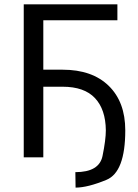

<svg xmlns="http://www.w3.org/2000/svg" viewBox="-20 -731 640 892"><path d="M525.4 -636.7H181.2V-407.2H271Q408.2 -407.2 485.1 -332.3Q562 -257.3 562 -125.5Q562 68.4 474.6 104.5Q387.2 140.6 331.1 140.6L330.1 68.8Q440.9 68.8 456.3 -6.3Q471.7 -81.5 471.7 -125.5Q470.7 -222.7 421.1 -275.4Q371.6 -328.1 271 -328.1H181.2V0H90.3V-710.9H525.4Z"/></svg>

Font: RobotoMono-Regular
Style: Regular
Weight: 400
Designer: Google
Version: Version 2.000985; 2015; ttfautohint (v1.3)